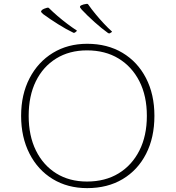

<svg xmlns="http://www.w3.org/2000/svg" viewBox="-20 -965 906 991"><path d="M554 -798 547 -793Q540 -792 537 -795Q506 -817 468 -851Q430 -885 402 -915Q396 -922 394 -925.5Q392 -929 393 -931.5Q394 -934 398 -937Q404 -940 411 -942Q418 -944 427 -945Q433 -946 436 -941Q452 -918 473 -892.5Q494 -867 516 -843.5Q538 -820 556 -804Q561 -800 554 -798ZM374 -803 367 -797Q361 -794 357 -797Q323 -813 280 -840Q237 -867 203 -892Q197 -898 194 -901Q191 -904 192 -906.5Q193 -909 196 -913Q201 -917 208 -920Q215 -923 223 -925Q229 -927 233 -923Q252 -904 277 -882.5Q302 -861 328 -841.5Q354 -822 374 -809Q380 -806 374 -803ZM430 6Q329 6 252 -41Q175 -88 132 -172.5Q89 -257 89 -367Q89 -477 132.5 -561Q176 -645 253 -692Q330 -739 430 -739Q534 -739 612 -692.5Q690 -646 733.5 -562Q777 -478 777 -367Q777 -255 734 -171Q691 -87 613 -40.5Q535 6 430 6ZM429 -28Q523 -28 592 -70Q661 -112 699.5 -188Q738 -264 738 -367Q738 -470 699.5 -545.5Q661 -621 592 -663Q523 -705 429 -705Q338 -705 270 -663Q202 -621 165 -545.5Q128 -470 128 -367Q128 -264 165.5 -188Q203 -112 270.5 -70Q338 -28 429 -28Z"/></svg>

Font: Hahmlet Thin
Style: Regular
Weight: 250
Version: Version 1.002